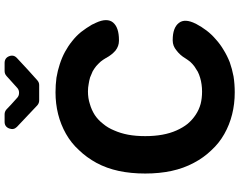

<svg xmlns="http://www.w3.org/2000/svg" viewBox="-118 -860 989 792"><g transform="rotate(-90 376.0 -464.5)"><path d="M336.9 -804.7Q314.5 -825.2 248 -888.7Q234.4 -902.3 241.7 -920.9Q249 -939.5 268.6 -939.5H299.8Q311.5 -939.5 320.3 -931.6Q335.9 -916 369.1 -886.7Q377 -879.9 388.7 -879.9Q400.4 -879.9 408.2 -886.7L458 -931.6Q466.8 -939.5 478.5 -939.5H511.7Q532.2 -939.5 539.6 -920.9Q546.9 -902.3 532.2 -888.7Q482.4 -841.8 440.4 -804.7Q431.6 -796.9 420.9 -796.9H357.4Q345.7 -796.9 336.9 -804.7ZM607.4 -246.1Q607.4 -246.1 606.4 -246.1Q657.2 -246.1 676.8 -220.7Q696.3 -196.3 673.8 -151.4Q673.8 -151.4 673.8 -150.4Q672.9 -150.4 672.9 -149.4Q661.1 -127 645.5 -106.4Q629.9 -85.9 609.4 -68.4Q588.9 -49.8 565.4 -36.1Q542 -21.5 514.6 -10.7Q487.3 -1 456.1 4.9Q424.8 9.8 390.6 9.8Q342.8 9.8 299.8 -1Q256.8 -11.7 218.8 -33.2Q180.7 -54.7 151.4 -86.9Q121.1 -118.2 99.6 -159.2Q77.1 -201.2 66.4 -251Q55.7 -300.8 55.7 -359.4Q55.7 -418.9 66.4 -468.8Q77.1 -518.6 99.6 -560.5Q122.1 -601.6 152.3 -632.8Q181.6 -665 219.7 -686.5Q257.8 -708 300.8 -718.8Q343.8 -729.5 390.6 -729.5Q421.9 -729.5 451.2 -725.6Q480.5 -720.7 506.8 -711.9Q534.2 -703.1 557.6 -690.4Q581.1 -677.7 601.6 -661.1Q623 -644.5 639.6 -624Q656.2 -602.5 669.9 -579.1Q671.9 -575.2 673.8 -570.3Q675.8 -566.4 677.7 -562.5Q688.5 -539.1 688.5 -521.5Q688.5 -503.9 678.7 -492.2Q658.2 -467.8 606.4 -467.8Q605.5 -467.8 603.5 -467.8Q581.1 -467.8 562.5 -482.4Q544.9 -498 533.2 -519.5Q532.2 -520.5 532.2 -520.5Q532.2 -521.5 532.2 -521.5Q525.4 -533.2 517.6 -543Q508.8 -552.7 499 -561.5Q489.3 -569.3 477.5 -576.2Q464.8 -582 452.1 -586.9Q438.5 -590.8 424.8 -592.8Q410.2 -595.7 394.5 -595.7Q366.2 -595.7 342.8 -587.9Q318.4 -581.1 296.9 -567.4Q276.4 -553.7 260.7 -533.2Q244.1 -513.7 233.4 -487.3Q221.7 -460.9 215.8 -429.7Q210 -398.4 210 -359.4Q210 -321.3 215.8 -289.1Q221.7 -256.8 233.4 -230.5Q245.1 -204.1 260.7 -184.6Q277.3 -165 297.9 -151.4Q318.4 -137.7 342.8 -130.9Q366.2 -125 393.6 -125Q409.2 -125 422.9 -127Q437.5 -128.9 450.2 -132.8Q463.9 -136.7 475.6 -142.6Q487.3 -149.4 497.1 -156.2Q507.8 -164.1 516.6 -173.8Q524.4 -183.6 531.2 -194.3Q543.9 -215.8 563.5 -230.5Q582 -246.1 604.5 -246.1Q605.5 -246.1 606.4 -246.1Q608.4 -246.1 607.4 -246.1Z"/></g></svg>

Font: DeepSea
Style: Bold
Weight: 700
Designer: Stem
Version: Version 3.019;git-0a5106e0b